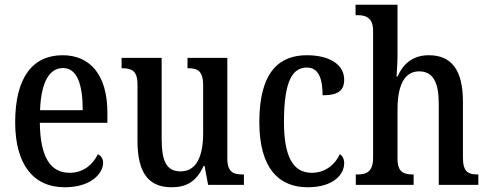

<svg xmlns="http://www.w3.org/2000/svg" viewBox="-20 -780 2062 810"><path d="M253 10C365 10 415 -49 415 -93C415 -112 405 -124 393 -129C372 -87 333 -51 274 -51C193 -51 150 -116 148 -262H433V-305C433 -463 361 -547 244 -547C117 -547 44 -452 44 -264C44 -90 118 10 253 10ZM329 -315H149C153 -429 186 -493 246 -493C306 -493 329 -422 329 -315Z M704 10C762 10 807 -10 839 -80H843L858 0H1009V-44H1004C968 -44 939 -51 939 -111V-536H771V-492H774C810 -492 837 -484 837 -421V-218C837 -121 809 -57 742 -57C680 -57 662 -104 662 -195V-536H493V-492H496C535 -492 560 -482 560 -424V-186C560 -49 608 10 704 10Z M1278 10C1389 10 1432 -46 1432 -91C1432 -110 1425 -122 1414 -130C1394 -87 1354 -51 1295 -51C1213 -51 1178 -125 1178 -266C1178 -443 1216 -495 1275 -495C1327 -495 1341 -442 1341 -378C1408 -378 1432 -399 1432 -444C1432 -508 1370 -547 1274 -547C1161 -547 1074 -480 1074 -265C1074 -68 1158 10 1278 10Z M1481 0H1725V-44H1723C1685 -44 1657 -52 1657 -110V-318C1657 -414 1683 -479 1748 -479C1809 -479 1831 -429 1831 -343V0H1998V-44H1996C1957 -44 1933 -53 1933 -115V-351C1933 -487 1883 -547 1789 -547C1720 -547 1680 -509 1657 -457H1653C1653 -465 1657 -509 1657 -546V-760H1480V-716H1488C1520 -716 1554 -708 1554 -650V-115C1554 -53 1524 -44 1487 -44H1481Z"/></svg>

Font: Noto Serif Bengali Condensed Medium
Style: Regular
Weight: 500
Width: 3
Designer: Juan Bruce, Universal Thirst, Indian Type Foundry and the Monotype Design Team.
Foundry: Monotype Imaging Inc.
Version: Version 2.003